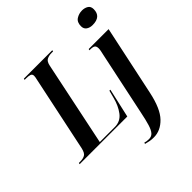

<svg xmlns="http://www.w3.org/2000/svg" viewBox="-292 -948 1372 1372"><g transform="rotate(-45 393.5 -262.5)"><path d="M-34 0 -31 -10H-17Q10 -10 29 -20Q48 -30 57 -70L177 -640Q183 -664 183 -676Q183 -694 168.5 -699Q154 -704 130 -704H114L117 -714H404L402 -704H387Q360 -704 340 -694Q320 -684 313 -648L180 -10H332Q389 -10 423 -55Q457 -100 473 -164L488 -221H498L448 0ZM735 -637Q708 -637 689 -650Q670 -663 670 -690Q670 -731 696.5 -748Q723 -765 755 -765Q781 -765 801 -753Q821 -741 821 -712Q821 -637 735 -637ZM478 240Q455 240 438 237Q421 234 399 228L402 218Q420 224 444 224Q469 224 484.5 207Q500 190 512 151Q524 112 537 47L638 -431Q642 -449 645 -463Q648 -477 648 -489Q648 -509 638 -517.5Q628 -526 599 -526H591L594 -536H795L682 -4Q654 128 599.5 184Q545 240 478 240Z"/></g></svg>

Font: Noto Serif Display ExtraCondensed
Style: Bold Italic
Weight: 700
Width: 2
Italic angle: -12°
Designer: Monotype Design Team
Foundry: Monotype Imaging Inc.
Version: Version 2.009